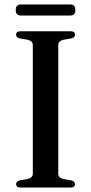

<svg xmlns="http://www.w3.org/2000/svg" viewBox="-20 -840 408 860"><path d="M241 -62.5Q241 -52.5 247 -46.8Q253 -41 264.5 -38L300 -32Q316 -27.5 316 -15Q316 -8.5 311.2 -4.2Q306.5 0 296 0H72.5Q62 0 57 -4.2Q52 -8.5 52 -15Q52 -27.5 68 -32L103.5 -38Q115 -41 121 -46.8Q127 -52.5 127 -62.5V-637.5Q127 -647.5 121 -653.5Q115 -659.5 103.5 -662L68 -668Q52 -672 52 -685Q52 -692 57 -696Q62 -700 72.5 -700H296Q306.5 -700 311.2 -696Q316 -692 316 -685Q316 -672 300 -668L264.5 -662Q253 -659.5 247 -653.5Q241 -647.5 241 -637.5ZM50.5 -795Q50.5 -808 56.5 -814Q62.5 -820 73.5 -820H295Q306.5 -820 312 -814Q317.5 -808 317.5 -795Q317.5 -782.5 312 -776.5Q306.5 -770.5 295 -770.5H73.5Q62.5 -770.5 56.5 -776.5Q50.5 -782.5 50.5 -795Z"/></svg>

Font: Fraunces 48pt
Style: Regular
Weight: 400
Version: Version 1.000;[b76b70a41]